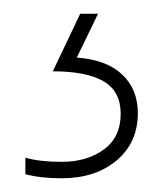

<svg xmlns="http://www.w3.org/2000/svg" viewBox="-20 -86 245 280"><path d="M181 79Q181 122 150 148Q119 174 70 174Q39 174 17 168V144Q38 150 70 150Q107 150 131.5 132Q156 114 156 80Q156 47 131 32.5Q106 18 57 18L97 -66H123L92 -2Q135 1 158 22.5Q181 44 181 79Z"/></svg>

Font: Noto Sans Malayalam UI SemiCondensed Thin
Style: Regular
Weight: 100
Width: 4
Designer: Jelle Bosma - Monotype Design Team
Foundry: Monotype Imaging Inc.
Version: Version 2.104; ttfautohint (v1.8.4.7-5d5b)